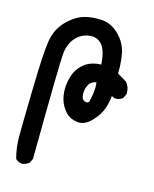

<svg xmlns="http://www.w3.org/2000/svg" viewBox="-114 -832 728 909"><g transform="rotate(15 250.0 -378.0)"><path d="M49.8 -14.6Q35.6 -66.9 35.6 -121.8Q35.6 -176.8 39.6 -355.7Q43.5 -534.7 53.5 -594.7Q63.5 -654.8 104.5 -696Q145.5 -737.3 188.5 -748.5Q219.7 -756.3 251.5 -756.3Q263.2 -756.3 274.9 -755.4Q319.8 -751.5 357.4 -713.9Q394.5 -676.3 403.8 -627.9Q411.1 -588.9 411.1 -546.9Q411.1 -539.1 410.6 -531.2L457.5 -502.9Q475.1 -481.4 475.1 -454.1Q475.1 -451.2 475.1 -446.8L464.4 -425.3L463.4 -424.8Q450.2 -413.1 430.7 -413.1Q427.7 -413.1 423.3 -413.6L410.2 -420.4Q407.2 -388.7 397.5 -359.9Q386.7 -326.2 354.5 -291.5Q324.7 -258.8 291.5 -258.8Q287.6 -258.8 283.7 -259.3Q246.6 -263.7 224.4 -288.3Q202.1 -313 192.9 -345.2Q186.5 -369.1 186.5 -393.1Q186.5 -400.9 187 -408.7Q189.9 -439.5 198.7 -464.8Q207.5 -491.7 231 -515.1Q251.5 -535.6 275.9 -543Q298.3 -550.3 323.2 -551.3Q318.8 -620.1 294.9 -647Q274.4 -669.4 245.1 -669.4Q238.8 -669.4 232.9 -668.5Q194.3 -663.1 168 -634Q141.6 -605 136 -558.6Q130.4 -512.2 126.5 -35.6L115.7 -14.2Q99.6 -2.4 82 -0.5Q64 -2.4 51.3 -13.7ZM275.9 -395.5Q275.9 -369.6 292 -362.8Q297.4 -360.4 302.5 -360.4Q307.6 -360.4 311.5 -364.3L314.5 -368.2Q324.7 -412.6 324.7 -441.9Q324.7 -454.1 322.8 -463.9Q299.8 -460.9 288.6 -443.4Q275.9 -423.3 275.9 -395.5Z"/></g></svg>

Font: Bakudai
Style: Medium
Weight: 500
Version: Version 1.48